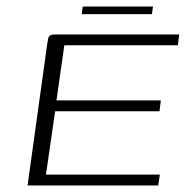

<svg xmlns="http://www.w3.org/2000/svg" viewBox="-20 -565 570 585"><path d="M64 0 124 -432Q126 -442 127 -448Q128 -454 133 -457Q138 -460 147 -460H526L522 -427H176L152 -259H470L466 -226H148L120 -33H467L462 0ZM229 -522 232 -545H446L443 -522Z"/></svg>

Font: Genos Thin Light
Style: Italic
Weight: 300
Italic angle: -8°
Version: Version 1.010